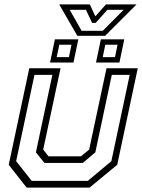

<svg xmlns="http://www.w3.org/2000/svg" viewBox="-20 -849 644 869"><path d="M100.5 0 19.5 -103 112.5 -540H254L175.5 -172L199.5 -141.5H346.5L383.5 -172L462 -540H603.5L510.5 -103L385.5 0ZM123.5 -30.5H377.5L484 -119.5L567 -510H486L411.5 -159.5L354.5 -111.5H181L142.5 -159.5L217 -510H136L53 -119.5ZM414.5 -566 436.5 -671H542.5L520.5 -566ZM206.5 -566 228.5 -671H334.5L312.5 -566ZM236.5 -590.5H292L303.5 -646.5H248.5ZM445 -590.5H500.5L512 -646.5H456.5ZM330 -687 248 -829H386.5L411.5 -775L459.5 -829H598L456 -687ZM349.5 -709.5H445L539.5 -804.5H466L413 -745.5H397L369 -804.5H295.5Z"/></svg>

Font: Tourney Thin Light
Style: Italic
Weight: 300
Italic angle: -12°
Version: Version 1.015